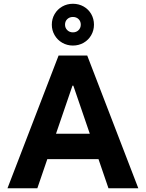

<svg xmlns="http://www.w3.org/2000/svg" viewBox="-20 -1003 777 1023"><path d="M315.8 -707H444.8L716.9 0H557.9ZM292.1 -707H398.4L393.4 -546.7H315.8L421 -707L179 0H19.9ZM195.9 -290.3H541V-155H195.9ZM410.4 -871.6Q410.4 -889.6 398.7 -901.1Q387 -912.6 368.4 -912.6Q350.4 -912.6 338.4 -901.1Q326.5 -889.6 326.5 -871.6Q326.5 -854.5 338.4 -842.5Q350.4 -830.6 368.4 -830.6Q387 -830.6 398.7 -842.5Q410.4 -854.5 410.4 -871.6ZM256.1 -871.6Q256.1 -902.3 271 -928Q285.9 -953.6 311.8 -968.3Q337.7 -982.9 368.4 -982.9Q399.7 -982.9 425.6 -968.3Q451.5 -953.6 466.1 -928Q480.7 -902.3 480.7 -871.6Q480.7 -841.3 466.1 -815.7Q451.5 -790 425.6 -775.1Q399.7 -760.3 368.4 -760.3Q337.7 -760.3 311.8 -775.1Q285.9 -790 271 -815.7Q256.1 -841.3 256.1 -871.6Z"/></svg>

Font: Wanted Sans Variable
Style: Regular
Weight: 400
Designer: Original Design by Kil Hyung-jin and Kang Hanbin, Wanted Lab, Inc; Hangeul from Source Han Sans by Jang Soo-young and Ka
Foundry: Wanted Lab, Inc.
Version: Version 1.003;Glyphs 3.2 (3227)